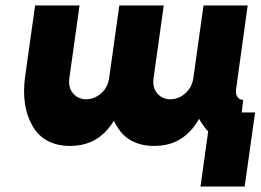

<svg xmlns="http://www.w3.org/2000/svg" viewBox="-20 -520 950 700"><path d="M577 -500H415L378 -236Q373 -201 349 -180Q324 -158 294 -158Q265 -158 246 -180Q228 -201 233 -236L270 -500H108L72 -244Q64 -188 71 -142Q78 -96 99 -60Q120 -24 154.5 -6Q189 12 236 12Q321 12 373 -49Q379 -56 384.5 -63.5Q390 -71 395 -80Q397 -75 400 -70Q403 -65 406 -60Q448 12 543 12Q630 12 683 -53Q689 -61 695 -69.5Q701 -78 706 -87Q710 -79 715 -71.5Q720 -64 726 -56Q729 -52 732 -48.5Q735 -45 739 -41L711 160H872L910 -110H861L867 -156Q853 -156 846 -166Q839 -177 840 -190L883 -500H722L685 -236Q680 -201 656 -180Q631 -158 601 -158Q572 -158 553 -180Q535 -201 540 -236Z"/></svg>

Font: Unageo
Style: Black-Italic
Weight: 900
Designer: Richard Sepsi
Foundry: Richard Sepsi
Version: Version 2.000